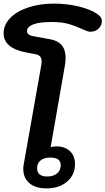

<svg xmlns="http://www.w3.org/2000/svg" viewBox="-51 -1035 585 1065"><path d="M78 -100Q78 -110 80 -120L178 -674Q180 -686 180 -694Q180 -728 147 -734L94 -744Q-31 -768 -31 -851Q-31 -897 5 -934.5Q41 -972 105 -993.5Q169 -1015 249 -1015Q320 -1015 386 -999Q452 -983 489 -957Q503 -947 508.5 -938.5Q514 -930 514 -918Q514 -895 496.5 -877Q479 -859 449 -859Q438 -859 416 -869Q368 -891 330 -902Q292 -913 236 -913Q167 -913 133 -899.5Q99 -886 99 -863Q99 -841 130 -835L228 -817Q313 -802 313 -714Q313 -693 309 -672L230 -219Q244 -223 262 -223Q309 -223 337 -196.5Q365 -170 365 -124Q365 -65 321 -27.5Q277 10 207 10Q146 10 112 -19Q78 -48 78 -100ZM286 -118Q286 -161 229 -161Q194 -161 174.5 -145.5Q155 -130 155 -102Q155 -56 211 -56Q245 -56 265.5 -73Q286 -90 286 -118Z"/></svg>

Font: Kodchasan
Style: Bold Italic
Weight: 700
Italic angle: -10°
Version: Version 1.000; ttfautohint (v1.6)